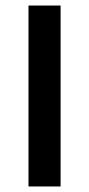

<svg xmlns="http://www.w3.org/2000/svg" viewBox="-20 -674 322 694"><path d="M83 0V-654H199V0Z"/></svg>

Font: Source Sans 3 ExtraLight SemiBold
Style: Regular
Weight: 600
Version: Version 3.052;hotconv 1.1.0;makeotfexe 2.6.0